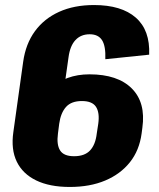

<svg xmlns="http://www.w3.org/2000/svg" viewBox="-20 -731 630 762"><path d="M72 -486Q82 -557 118.5 -607Q155 -657 214.5 -684Q274 -711 353 -711Q462 -711 519 -661Q576 -611 572 -514L398 -496Q400 -548 385 -571.5Q370 -595 336 -595Q301 -595 279.5 -572Q258 -549 252 -504L210 -207H33ZM257 11Q177 11 123.5 -15Q70 -41 46.5 -89.5Q23 -138 33 -207L104 -219Q118 -321 179 -378.5Q240 -436 335 -436Q447 -436 503 -380Q559 -324 545 -224L542 -201Q533 -134 495.5 -87Q458 -40 397.5 -14.5Q337 11 257 11ZM274 -111Q316 -111 337.5 -134Q359 -157 364 -201L370 -240Q376 -284 361 -307Q346 -330 305 -330Q263 -330 242 -306.5Q221 -283 215 -240L210 -201Q204 -157 218.5 -134Q233 -111 274 -111Z"/></svg>

Font: Pathway Extreme Condensed ExtraBold
Style: Italic
Weight: 800
Width: 3
Italic angle: -8°
Version: Version 1.001;gftools[0.9.26]